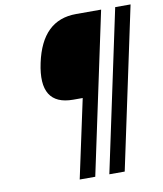

<svg xmlns="http://www.w3.org/2000/svg" viewBox="-94 -746 868 1021"><g transform="rotate(-10 340.5 -235.0)"><path d="M522 -670H387C264 -670 188 -596 156 -447C124 -298 170 -224 293 -224H344L253 200H337ZM413 200 598 -670H681L496 200Z"/></g></svg>

Font: LT Wave Mono
Style: Italic
Weight: 400
Designer: Daniel Lyons
Version: Version 2.5 (Glyphs App)